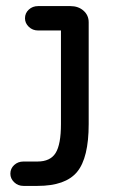

<svg xmlns="http://www.w3.org/2000/svg" viewBox="-20 -610 392 630"><path d="M57 0Q39 0 26.5 -12Q14 -24 14 -40Q14 -57 26.5 -68.5Q39 -80 57 -80H103Q145 -80 162.5 -108Q180 -136 180 -203V-510H105Q87 -510 74.5 -522Q62 -534 62 -550Q62 -567 74.5 -578.5Q87 -590 105 -590H211Q237 -590 254 -575Q271 -560 271 -537V-203Q271 -92 233 -46Q195 0 103 0Z"/></svg>

Font: Varela Round
Style: Regular
Weight: 400
Designer: Joe Prince, Avraham Cornfeld
Foundry: Joe Prince, Avraham Cornfeld
Version: Version 3.010; ttfautohint (v1.8.4.7-5d5b)